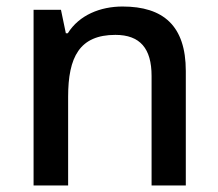

<svg xmlns="http://www.w3.org/2000/svg" viewBox="-20 -569 670 589"><path d="M356 -549C288 -549 223 -523 188 -467H182L167 -539H83V0H189V-272C189 -394 224 -462 334 -462C410 -462 445 -420 445 -336V0H550V-351C550 -490 481 -549 356 -549Z"/></svg>

Font: Noto Sans Arabic UI Md
Style: Regular
Weight: 500
Designer: Monotype Design Team, Nadine Chahine and Nizar Qandah
Foundry: Monotype Imaging Inc.
Version: Version 2.010